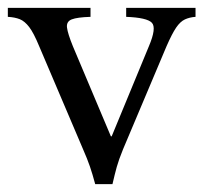

<svg xmlns="http://www.w3.org/2000/svg" viewBox="-30 -460 519 490"><path d="M213 10Q206 -16 199.5 -35Q193 -54 182 -79L70 -342Q56 -376 44.5 -391Q33 -406 20.5 -411Q8 -416 -10 -417V-440H201V-417Q167 -416 153 -410.5Q139 -405 141 -389.5Q143 -374 156 -342L253 -112H255L350 -342Q370 -389 357.5 -402Q345 -415 292 -417V-440H469V-417Q454 -416 442 -410.5Q430 -405 419.5 -389.5Q409 -374 395 -342L284 -79Q273 -52 268 -34Q263 -16 257 10Z"/></svg>

Font: Bona Nova
Style: Regular
Weight: 400
Designer: Mateusz Machalski
Foundry: Capitalics
Version: Version 4.001; ttfautohint (v1.8.3)